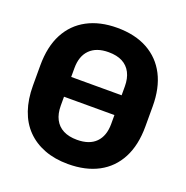

<svg xmlns="http://www.w3.org/2000/svg" viewBox="-133 -862 962 995"><g transform="rotate(20 348.0 -364.5)"><path d="M347 11Q274 11 216.5 -11Q159 -33 119 -74Q79 -115 58.5 -174.5Q38 -234 38 -309V-420Q38 -524 75.5 -595Q113 -666 182.5 -703Q252 -740 347 -740Q446 -740 515.5 -701.5Q585 -663 621.5 -592Q658 -521 658 -420V-309Q658 -206 620.5 -134.5Q583 -63 513.5 -26Q444 11 347 11ZM348 -123Q416 -123 451.5 -159Q487 -195 487 -261V-468Q487 -512 471 -543Q455 -574 424.5 -590Q394 -606 348 -606Q281 -606 245 -570Q209 -534 209 -468V-261Q209 -217 225 -186Q241 -155 272 -139Q303 -123 348 -123ZM156 -310V-419H546V-310Z"/></g></svg>

Font: Hubot Sans
Style: Bold
Weight: 700
Designer: Deni Anggara
Foundry: GitHub, Inc., Subsidiary of Microsoft Corporation
Version: Version 2.000